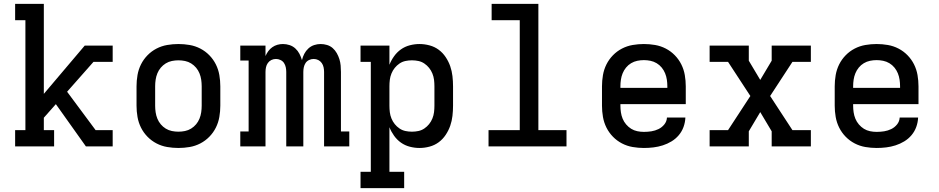

<svg xmlns="http://www.w3.org/2000/svg" viewBox="-20 -755 4840 990"><path d="M58 0V-84H111V-651H58V-735H206V-271L417 -520H561V-436H462L326 -282L473 -84H561V0H423L268 -218L206 -148V-84H259V0Z M900 8Q871 8 842 3Q813 -2 787 -15.5Q761 -29 740.5 -50Q720 -71 707 -97Q694 -123 689 -152Q684 -181 684 -210V-310Q684 -339 689 -368Q694 -397 707 -423Q720 -449 740.5 -470Q761 -491 787 -504.5Q813 -518 842 -523Q871 -528 900 -528Q929 -528 958 -523Q987 -518 1013 -504.5Q1039 -491 1059.5 -470Q1080 -449 1093 -423Q1106 -397 1111 -368Q1116 -339 1116 -310V-210Q1116 -181 1111 -152Q1106 -123 1093 -97Q1080 -71 1059.5 -50Q1039 -29 1013 -15.5Q987 -2 958 3Q929 8 900 8ZM900 -76Q917 -76 934 -79.5Q951 -83 965.5 -92Q980 -101 991 -114Q1002 -127 1008.5 -143Q1015 -159 1017.5 -176Q1020 -193 1020 -210V-310Q1020 -327 1017.5 -344Q1015 -361 1008.5 -377Q1002 -393 991 -406Q980 -419 965.5 -428Q951 -437 934 -440.5Q917 -444 900 -444Q883 -444 866 -440.5Q849 -437 834.5 -428Q820 -419 809 -406Q798 -393 791.5 -377Q785 -361 782.5 -344Q780 -327 780 -310V-210Q780 -193 782.5 -176Q785 -159 791.5 -143Q798 -127 809 -114Q820 -101 834.5 -92Q849 -83 866 -79.5Q883 -76 900 -76Z M1219 0V-77H1262V-443H1219V-520H1349V-466Q1355 -480 1363.5 -491.5Q1372 -503 1384 -511.5Q1396 -520 1410 -524Q1424 -528 1439 -528Q1456 -528 1473 -522.5Q1490 -517 1503 -505Q1516 -493 1524 -477.5Q1532 -462 1537 -445Q1541 -462 1549 -477.5Q1557 -493 1570 -505Q1583 -517 1599.5 -522.5Q1616 -528 1633 -528Q1650 -528 1666.5 -523Q1683 -518 1695.5 -507Q1708 -496 1716.5 -481Q1725 -466 1730 -450Q1735 -434 1736.5 -417Q1738 -400 1738 -384V-77H1781V0H1651V-384Q1651 -396 1648.5 -408Q1646 -420 1639 -430Q1632 -440 1621 -445.5Q1610 -451 1597 -451Q1585 -451 1573.5 -445.5Q1562 -440 1555.5 -430Q1549 -420 1546.5 -408Q1544 -396 1544 -384V0H1456V-384Q1456 -396 1453.5 -408Q1451 -420 1444.5 -430Q1438 -440 1426.5 -445.5Q1415 -451 1403 -451Q1390 -451 1379 -445.5Q1368 -440 1361 -430Q1354 -420 1351.5 -408Q1349 -396 1349 -384V0Z M2064 215H1839V131H1892V-436H1839V-520H1988V-421Q1997 -444 2012 -465Q2027 -486 2047.5 -500.5Q2068 -515 2093 -521.5Q2118 -528 2143 -528Q2169 -528 2195 -521Q2221 -514 2242 -498.5Q2263 -483 2278 -460.5Q2293 -438 2301.5 -413.5Q2310 -389 2313 -362.5Q2316 -336 2316 -310V-210Q2316 -184 2313 -157.5Q2310 -131 2301.5 -106.5Q2293 -82 2278 -59.5Q2263 -37 2242 -21.5Q2221 -6 2195 1Q2169 8 2143 8Q2118 8 2093 1.5Q2068 -5 2047.5 -19.5Q2027 -34 2012 -55Q1997 -76 1988 -99V131H2064ZM2104 -76Q2121 -76 2137.5 -79.5Q2154 -83 2168 -92.5Q2182 -102 2192.5 -115Q2203 -128 2209.5 -144Q2216 -160 2218 -176.5Q2220 -193 2220 -210V-310Q2220 -327 2218 -343.5Q2216 -360 2209.5 -376Q2203 -392 2192.5 -405Q2182 -418 2168 -427.5Q2154 -437 2137.5 -440.5Q2121 -444 2104 -444Q2087 -444 2070.5 -440.5Q2054 -437 2040 -427.5Q2026 -418 2015.5 -405Q2005 -392 1998.5 -376Q1992 -360 1990 -343.5Q1988 -327 1988 -310V-210Q1988 -193 1990 -176.5Q1992 -160 1998.5 -144Q2005 -128 2015.5 -115Q2026 -102 2040 -92.5Q2054 -83 2070.5 -79.5Q2087 -76 2104 -76Z M2499 0V-84H2660V-651H2515V-735H2756V-84H2901V0Z M3300 8Q3271 8 3242 3Q3213 -2 3187 -15.5Q3161 -29 3140.5 -50Q3120 -71 3107 -97Q3094 -123 3089 -152Q3084 -181 3084 -210V-310Q3084 -339 3089 -368Q3094 -397 3107 -423Q3120 -449 3140.5 -470Q3161 -491 3187 -504.5Q3213 -518 3242 -523Q3271 -528 3300 -528Q3329 -528 3358 -523Q3387 -518 3413 -504.5Q3439 -491 3459.5 -470Q3480 -449 3493 -423Q3506 -397 3511 -368Q3516 -339 3516 -310V-218H3179V-210Q3179 -193 3181.5 -176Q3184 -159 3190.5 -143Q3197 -127 3208.5 -113.5Q3220 -100 3234.5 -91Q3249 -82 3266 -78.5Q3283 -75 3300 -75Q3320 -75 3339 -78Q3358 -81 3375.5 -89.5Q3393 -98 3405.5 -113.5Q3418 -129 3419 -149H3514Q3513 -124 3504.5 -100.5Q3496 -77 3480 -58Q3464 -39 3442.5 -26Q3421 -13 3397.5 -5.5Q3374 2 3349.5 5Q3325 8 3300 8ZM3179 -302H3421V-310Q3421 -327 3418.5 -344Q3416 -361 3409.5 -377Q3403 -393 3392 -406.5Q3381 -420 3366 -429Q3351 -438 3334 -441.5Q3317 -445 3300 -445Q3283 -445 3266 -441.5Q3249 -438 3234 -429Q3219 -420 3208 -406.5Q3197 -393 3190.5 -377Q3184 -361 3181.5 -344Q3179 -327 3179 -310Z M3639 0V-84H3734L3849 -260L3734 -436H3639V-520H3841V-442L3900 -343L3959 -442V-520H4161V-436H4066L3951 -260L4066 -84H4161V0H3959V-78L3900 -177L3841 -78V0Z M4500 8Q4471 8 4442 3Q4413 -2 4387 -15.5Q4361 -29 4340.5 -50Q4320 -71 4307 -97Q4294 -123 4289 -152Q4284 -181 4284 -210V-310Q4284 -339 4289 -368Q4294 -397 4307 -423Q4320 -449 4340.5 -470Q4361 -491 4387 -504.5Q4413 -518 4442 -523Q4471 -528 4500 -528Q4529 -528 4558 -523Q4587 -518 4613 -504.5Q4639 -491 4659.5 -470Q4680 -449 4693 -423Q4706 -397 4711 -368Q4716 -339 4716 -310V-218H4379V-210Q4379 -193 4381.5 -176Q4384 -159 4390.5 -143Q4397 -127 4408.5 -113.5Q4420 -100 4434.5 -91Q4449 -82 4466 -78.5Q4483 -75 4500 -75Q4520 -75 4539 -78Q4558 -81 4575.5 -89.5Q4593 -98 4605.5 -113.5Q4618 -129 4619 -149H4714Q4713 -124 4704.5 -100.5Q4696 -77 4680 -58Q4664 -39 4642.5 -26Q4621 -13 4597.5 -5.5Q4574 2 4549.5 5Q4525 8 4500 8ZM4379 -302H4621V-310Q4621 -327 4618.5 -344Q4616 -361 4609.5 -377Q4603 -393 4592 -406.5Q4581 -420 4566 -429Q4551 -438 4534 -441.5Q4517 -445 4500 -445Q4483 -445 4466 -441.5Q4449 -438 4434 -429Q4419 -420 4408 -406.5Q4397 -393 4390.5 -377Q4384 -361 4381.5 -344Q4379 -327 4379 -310Z"/></svg>

Font: Iosevka HT Medium Extended
Style: Regular
Weight: 500
Width: 7
Monospace: yes
Designer: Belleve Invis
Foundry: Belleve Invis
Version: Version 32.3.0; ttfautohint (v1.8.4)